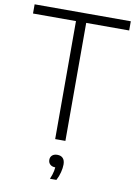

<svg xmlns="http://www.w3.org/2000/svg" viewBox="-103 -806 780 1100"><g transform="rotate(10 287.0 -255.5)"><path d="M257 0V-686.5H7V-740H566.5V-686.5H316.5V0ZM267 229Q279 200.5 282.8 180Q286.5 159.5 286.5 140L294 159.5H287Q266.5 159.5 255.5 149.2Q244.5 139 244.5 122.5Q244.5 106.5 255.2 96.5Q266 86.5 285.5 86.5Q306.5 86.5 318 98.8Q329.5 111 329.5 135.5Q329.5 155.5 323.2 180.5Q317 205.5 304.5 229Z"/></g></svg>

Font: Encode Sans Condensed Thin Light
Style: Regular
Weight: 300
Version: Version 3.002